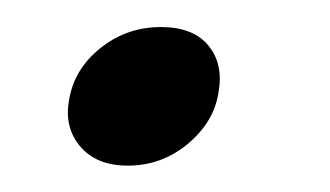

<svg xmlns="http://www.w3.org/2000/svg" viewBox="-20 -115 244 142"><path d="M74.5 7.5Q51.5 7.5 39.5 -6.5Q27.5 -20.5 31 -40.5Q34.5 -63.5 54 -79.2Q73.5 -95 99 -95Q123 -95 134.2 -81.2Q145.5 -67.5 141.5 -46Q138 -24.5 118.8 -8.5Q99.5 7.5 74.5 7.5Z"/></svg>

Font: Fraunces 72pt SuperSoft Light
Style: Italic
Weight: 300
Italic angle: -16°
Version: Version 1.000;[b76b70a41]